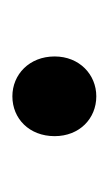

<svg xmlns="http://www.w3.org/2000/svg" viewBox="49 -216 179 318"><g transform="rotate(-90 139.0 -56.5)"><path d="M139 13C175 13 205 -15 205 -56C205 -98 175 -126 139 -126C102 -126 73 -98 73 -56C73 -15 102 13 139 13Z"/></g></svg>

Font: Noto Sans CJK JP
Style: Regular
Weight: 400
Designer: Ryoko NISHIZUKA 西塚涼子 (kana, bopomofo & ideographs); Paul D. Hunt (Latin, Greek & Cyrillic); Sandoll Communications 산돌커뮤니
Foundry: Adobe
Version: Version 2.004;hotconv 1.0.118;makeotfexe 2.5.65603